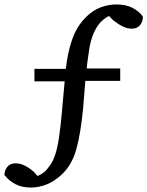

<svg xmlns="http://www.w3.org/2000/svg" viewBox="-42 -735 663 864"><path d="M97 109Q56 109 27 93.5Q-2 78 -19 56L-22 53V48Q-20 28 -7.5 14Q5 0 29 0Q48 0 69 10Q90 20 112 40Q112 41 127 57Q161 43 178 15H179Q197 -9 207 -40.5Q217 -72 224 -119.5Q231 -167 237 -236L249 -369H113V-425H254Q263 -499 280 -549Q301 -616 348 -661Q378 -690 412.5 -702.5Q447 -715 482 -715Q524 -715 553.5 -700Q583 -685 599 -663L601 -659V-655Q600 -636 587.5 -621Q575 -606 550 -606Q531 -606 510.5 -616Q490 -626 467 -644L449 -663Q440 -659 433 -654Q371 -612 357 -496Q349 -441 348 -427H499V-371H342L332 -247Q321 -133 301 -62Q281 9 235 51Q202 82 166.5 95.5Q131 109 97 109Z"/></svg>

Font: Early Summer Mincho Screen
Style: Regular
Weight: 400
Designer: GuiWonder
Version: Version 1.002